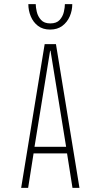

<svg xmlns="http://www.w3.org/2000/svg" viewBox="-20 -915 490 935"><path d="M367 0H333L306.5 -168H143.5L117 0H83L197.5 -700H252.5ZM224 -668 148 -200H302L226 -668ZM224 -771Q188.5 -771 165 -789Q141.5 -807 129.8 -835.5Q118 -864 118 -895H154Q154 -879.5 159.2 -857.2Q164.5 -835 179.8 -818Q195 -801 225 -801Q255.5 -801 270.8 -818Q286 -835 291 -857.2Q296 -879.5 296 -895H332Q332 -864 319.8 -835.5Q307.5 -807 283.5 -789Q259.5 -771 224 -771Z"/></svg>

Font: Trispace Condensed Thin
Style: Regular
Weight: 100
Width: 3
Designer: Tyler Finck
Foundry: Etcetera Type Company
Version: Version 1.210; ttfautohint (v1.8.3)